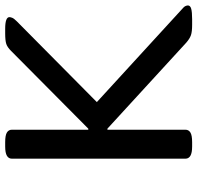

<svg xmlns="http://www.w3.org/2000/svg" viewBox="-30 -712 744 723"><g transform="rotate(-90 341.5 -350.0)"><path d="M152 2Q128 2 117 -4.5Q106 -11 106 -23V-677Q106 -689 117 -695.5Q128 -702 152 -702H168Q194 -702 204.5 -695.5Q215 -689 215 -677V-389H219L512 -680Q526 -694 538.5 -698Q551 -702 578 -702H595Q617 -702 628 -698Q639 -694 639 -686Q639 -682 636.5 -675.5Q634 -669 623 -658L297 -335V-377L666 -39Q678 -29 680.5 -23.5Q683 -18 683 -14Q683 -5 670.5 -1.5Q658 2 631 2H610Q584 2 571 -2.5Q558 -7 543 -20L219 -317H215V-23Q215 -11 204.5 -4.5Q194 2 168 2Z"/></g></svg>

Font: Asap Expanded Medium
Style: Regular
Weight: 500
Width: 7
Designer: Pablo Cosgaya
Foundry: Omnibus-Type
Version: Version 3.001